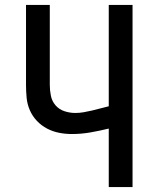

<svg xmlns="http://www.w3.org/2000/svg" viewBox="-20 -755 640 775"><path d="M419 0V-236Q382 -227 345 -220.5Q308 -214 270 -214Q244 -214 218.5 -219Q193 -224 170 -236Q147 -248 129 -267Q111 -286 100.5 -310Q90 -334 87.5 -360Q85 -386 85 -412V-735H181V-412Q181 -390 185.5 -368Q190 -346 204.5 -329.5Q219 -313 240.5 -306Q262 -299 284 -299Q301 -299 318 -302Q335 -305 352 -309Q369 -313 385.5 -317.5Q402 -322 419 -326V-735H515V0Z"/></svg>

Font: Zed Mono Medium Extended
Style: Regular
Weight: 500
Width: 7
Monospace: yes
Designer: Belleve Invis
Foundry: Belleve Invis
Version: Version 1.0.0; ttfautohint (v1.8.4)